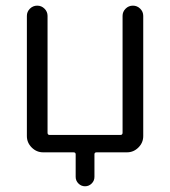

<svg xmlns="http://www.w3.org/2000/svg" viewBox="-20 -562 602 680"><path d="M414.1 -505.9Q414.1 -520.5 424.8 -531.2Q435.5 -542 450.7 -542Q465.8 -542 476.6 -531.2Q487.3 -520.5 487.3 -505.9V-80.1Q487.3 -56.6 470.2 -39.6Q453.1 -22.5 429.7 -22.5H322.3Q314.5 -22.5 314.5 -15.6V64.5Q314.5 78.1 304.7 87.9Q294.9 97.7 281.2 97.7Q267.6 97.7 257.8 87.9Q248 78.1 248 64.5V-15.6Q248 -22.5 240.2 -22.5H132.8Q109.4 -22.5 92.3 -39.6Q75.2 -56.6 75.2 -80.1V-505.9Q75.2 -520.5 85.9 -531.2Q96.7 -542 111.8 -542Q127 -542 137.7 -531.2Q148.4 -520.5 148.4 -505.9V-91.8Q148.4 -84 156.2 -84H406.2Q414.1 -84 414.1 -91.8Z"/></svg>

Font: Gen Jyuu Gothic Normal
Style: Regular
Weight: 300
Designer: [Source Han Sans]
Ryoko NISHIZUKA  (kana & ideographs); Paul D. Hunt (Latin, Greek & Cyrillic); Wenlong ZHANG  (bopomofo
Version: Version 1.002.20150607